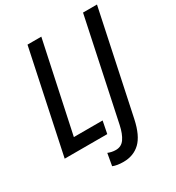

<svg xmlns="http://www.w3.org/2000/svg" viewBox="-211 -843 1073 1168"><g transform="rotate(-30 325.0 -259.0)"><path d="M11 0 162 -714H259L125 -86H327L310 0ZM312 196Q266 196 238 184L253 99Q265 104 279 107Q293 110 308 110Q347 110 369 78Q391 46 403 -10L552 -714H650L498 4Q476 107 429.5 151.5Q383 196 312 196Z"/></g></svg>

Font: Noto Sans Condensed Medium
Style: Italic
Weight: 500
Width: 3
Italic angle: -12°
Designer: Monotype Design Team
Foundry: Monotype Imaging Inc.
Version: Version 2.013; ttfautohint (v1.8.4.7-5d5b)